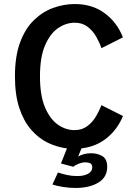

<svg xmlns="http://www.w3.org/2000/svg" viewBox="-20 -726 690 951"><path d="M353.5 205Q323 205 292 200Q261 195 239.5 188L267 128.5Q291.5 136.5 314 141.2Q336.5 146 363 146Q396 146 416.5 134.5Q437 123 437 103Q437 88 427.2 83Q417.5 78 402 78Q388 78 370.8 84.5Q353.5 91 343.5 100L282 84L311.5 9Q262.5 3 216.5 -19.2Q170.5 -41.5 133.8 -84Q97 -126.5 75.5 -191.5Q54 -256.5 54 -348Q54 -448 79.8 -516.8Q105.5 -585.5 148.8 -627Q192 -668.5 244.5 -687.2Q297 -706 350.5 -706Q437 -706 498.2 -660.8Q559.5 -615.5 589 -541L482.5 -487.5Q473 -515.5 456.2 -544.8Q439.5 -574 413.5 -593.8Q387.5 -613.5 350 -613.5Q307 -613.5 267.8 -586.8Q228.5 -560 203.2 -501.5Q178 -443 178 -348Q178 -253 203 -194.2Q228 -135.5 267 -108.5Q306 -81.5 348.5 -81.5Q386.5 -81.5 412.8 -101.5Q439 -121.5 455.8 -150.2Q472.5 -179 482.5 -205L589 -151.5Q563 -87 510.5 -43.5Q458 0 383.5 9L367 49.5Q379 42 395.8 37.5Q412.5 33 432 33Q462.5 33 486.8 47.2Q511 61.5 511 100.5Q511 152 467 178.5Q423 205 353.5 205Z"/></svg>

Font: Trispace Medium
Style: Regular
Weight: 500
Designer: Tyler Finck
Foundry: Etcetera Type Company
Version: Version 1.210; ttfautohint (v1.8.3)